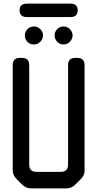

<svg xmlns="http://www.w3.org/2000/svg" viewBox="-20 -1030 536 1058"><path d="M103 -12Q123 8 152 8H345Q374 8 394 -12L426 -44Q448 -66 446 -94V-671Q446 -711 406 -711H395Q355 -711 355 -671V-123Q355 -83 315 -83H181Q141 -83 141 -123V-671Q141 -711 101 -711H90Q50 -711 50 -671V-94Q50 -65 70 -45ZM167 -785Q188 -785 202.5 -800.5Q217 -816 217 -835Q217 -853 203 -868.5Q189 -884 167 -884Q146 -884 131.5 -869.5Q117 -855 117 -835Q117 -815 130.5 -800Q144 -785 167 -785ZM330 -785Q351 -785 365.5 -800.5Q380 -816 380 -835Q380 -853 366 -868.5Q352 -884 330 -884Q309 -884 295 -869.5Q281 -855 281 -835Q281 -816 294.5 -800.5Q308 -785 330 -785ZM88 -973Q88 -936 128 -936H368Q408 -936 408 -973Q408 -1010 368 -1010H128Q88 -1010 88 -973Z"/></svg>

Font: WDXL Lubrifont SC
Style: Regular
Weight: 400
Designer: [WDXL Lubrifont] Copyright 2020-2022 (c) NightFurySL2001, Skr-ZERO; [ZCOOL QingKe HuangYou] Copyright 2018-2022 (c) The 
Version: Version 2.001;hotconv 1.1.1;makeotfexe 2.6.0